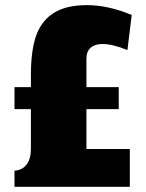

<svg xmlns="http://www.w3.org/2000/svg" viewBox="-20 -723 564 743"><path d="M376.5 -552.7Q347.2 -552.7 330.8 -538.3Q314.5 -523.9 314.5 -496.1V-385.7H439.5V-300.8H314.5V-146.5H482.4V0H36.1V-62.5Q66.9 -64.5 83.3 -86.9Q99.6 -109.4 99.6 -146.5V-300.8H36.1V-385.7H99.6V-436.5Q99.6 -500 109.9 -549.6Q120.1 -599.1 145.3 -633.3Q170.4 -667.5 212.2 -685.3Q253.9 -703.1 316.9 -703.1Q398.9 -703.1 489.7 -665L473.1 -529.3Q416 -552.7 376.5 -552.7Z"/></svg>

Font: Paytone One
Style: Regular
Weight: 400
Designer: vernon adams
Foundry: vernon adams
Version: 1.000